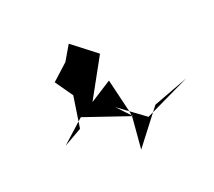

<svg xmlns="http://www.w3.org/2000/svg" viewBox="-67 -967 544 488"><g transform="rotate(-20 204.5 -723.0)"><path d="M135 -840 92 -801 125 -754 112 -668 63 -640 124 -695 250 -652 215 -689 286 -637 409 -696 313 -660 240 -565 247 -649 246 -662 223 -758 165 -721 225 -830 159 -881Z"/></g></svg>

Font: Hussar Lance
Style: ExBd
Weight: 700
Foundry: Cannot Into Space Fonts, PlusOne Fonts
Version: Version 2.270